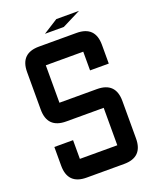

<svg xmlns="http://www.w3.org/2000/svg" viewBox="-178 -1102 981 1205"><g transform="rotate(-20 312.5 -500.0)"><path d="M62.5 -125V-250H187.5V-125H437.5V-375H187.5Q62.5 -375 62.5 -500V-750Q62.5 -875 187.5 -875H437.5Q562.5 -875 562.5 -750V-625H437.5V-750H187.5V-500H437.5Q562.5 -500 562.5 -375V-125Q562.5 0 437.5 0H187.5Q62.5 0 62.5 -125ZM250 -937.5 348.6 -1000H500L376 -937.5Z"/></g></svg>

Font: Oldtimer
Style: Regular
Weight: 400
Designer: GGBotNet
Foundry: GGBotNet
Version: 1.00